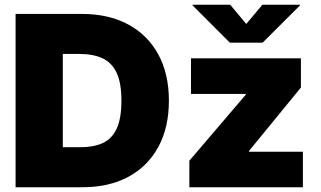

<svg xmlns="http://www.w3.org/2000/svg" viewBox="-20 -786 1346 806"><path d="M326.7 0H127.4V-168H318.4Q373.5 -168 411.9 -185.8Q450.2 -203.6 470 -246.3Q489.7 -289.1 489.7 -363.3Q489.7 -438 469.5 -480.7Q449.2 -523.4 409.9 -541.5Q370.6 -559.6 312.5 -559.6H124.5V-727.5H323.7Q436 -727.5 517.8 -683.6Q599.6 -639.6 644.3 -558.1Q689 -476.6 689 -363.3Q689 -250.5 644.5 -168.9Q600.1 -87.4 518.8 -43.7Q437.5 0 326.7 0ZM243.7 -727.5V0H45.4V-727.5ZM774.9 0V-111.3L1012.2 -389.2V-391.6H781.7V-541H1243.2V-418.5L1024.9 -151.9V-148.9H1251.5V0ZM946.3 -766.1 1013.7 -685.5 1081.5 -766.1H1239.7V-763.7L1082.5 -606.9H944.8L788.1 -763.7V-766.1Z"/></svg>

Font: Inter 17pt Black
Style: Regular
Weight: 900
Version: Version 4.001;git-66647c0bb